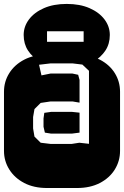

<svg xmlns="http://www.w3.org/2000/svg" viewBox="-22 -943 622 963"><path d="M213.9 0Q147.9 0 99.6 -25.1Q51.3 -50.3 24.7 -92.8Q-2 -135.3 -2 -186V-482.9Q-2 -534.2 24.7 -576.4Q51.3 -618.7 99.6 -643.8Q147.9 -668.9 213.9 -668.9H364.3Q430.2 -668.9 478.8 -643.8Q527.3 -618.7 553.7 -576.4Q580.1 -534.2 580.1 -482.9V-186Q580.1 -135.3 553.7 -92.8Q527.3 -50.3 478.8 -25.1Q430.2 0 364.3 0ZM231 -221.2H337.9L376 -227.1L424.3 -221.7V-587.9L391.1 -619.1L342.3 -625H231L173.8 -618.2L186 -564.9L231.9 -574.2H340.8L370.1 -567.9L377 -542V-428.2L342.3 -434.1H231L182.1 -426.8L150.9 -396L144 -356V-298.8L150.9 -257.8L182.1 -227.1ZM233.9 -272.9 203.1 -277.8 196.3 -307.1V-349.1L200.2 -377L233.9 -381.8H339.8L377 -377.9V-277.8L338.9 -272.9ZM181.6 -631.3Q140.1 -656.2 118.4 -689.7Q96.7 -723.1 96.7 -767.6Q96.7 -810.1 123.3 -845.5Q149.9 -880.9 198.2 -902.1Q246.6 -923.3 312.5 -923.3Q378.9 -923.3 427.2 -902.1Q475.6 -880.9 502.2 -845.5Q528.8 -810.1 528.8 -767.6Q528.8 -723.1 506.8 -689.7Q484.9 -656.2 443.8 -631.3ZM213.9 -733.4H397.5V-786.1H213.9Z"/></svg>

Font: Monofett
Style: Regular
Weight: 400
Designer: Vernon Adams
Foundry: Vernon Adams
Version: Version 1.100; ttfautohint (v1.8.4.7-5d5b);gftools[0.9.28]